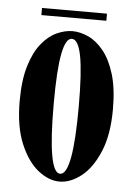

<svg xmlns="http://www.w3.org/2000/svg" viewBox="-48 -639 479 686"><g transform="rotate(5 192.0 -296.0)"><path d="M191 11Q152.5 11 114.2 -19.2Q76 -49.5 50.2 -110.5Q24.5 -171.5 24.5 -263.5Q24.5 -338.5 40 -389.5Q55.5 -440.5 80.5 -471.2Q105.5 -502 134.8 -515.2Q164 -528.5 191 -528.5Q218.5 -528.5 247.8 -515.2Q277 -502 302.2 -471.2Q327.5 -440.5 343.2 -389.5Q359 -338.5 359 -263.5Q359 -171.5 333.2 -110.5Q307.5 -49.5 268.8 -19.2Q230 11 191 11ZM191 -17Q236.5 -17 236.5 -263.5Q236.5 -386 225.2 -443.5Q214 -501 191 -501Q169 -501 157.8 -443.5Q146.5 -386 146.5 -263.5Q146.5 -17 191 -17ZM75 -576V-601.5H308V-576Z"/></g></svg>

Font: Imbue 50pt
Style: Bold
Weight: 700
Designer: Tyler Finck
Foundry: Etcetera Type Company
Version: Version 1.102; ttfautohint (v1.8.3)